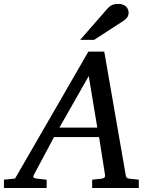

<svg xmlns="http://www.w3.org/2000/svg" viewBox="-73 -947 766 967"><path d="M374 -564 226.1 -304.2H417ZM391.1 0V-42L437 -46.9Q459 -49.8 456.1 -65.9L425.8 -256.8H199.2L97.2 -65.9Q91.8 -56.2 96.9 -52.2Q102.1 -48.3 116.2 -46.9L162.1 -42V0H-53.2V-42L2.9 -47.9L372.1 -687H452.1L560.1 -65.9Q561.5 -56.2 565.4 -52Q569.3 -47.9 580.1 -46.9L626 -42V0ZM574.7 -884.3Q574.7 -870.1 568.4 -860.6Q562 -851.1 550.8 -843.3L400.9 -746.1H330.6L466.8 -902.3Q471.7 -908.2 477.1 -912.6Q482.4 -917 489 -920.4Q495.6 -923.8 504.2 -925.5Q512.7 -927.2 523.9 -927.2Q537.1 -927.2 546.6 -923.3Q556.2 -919.4 562.3 -913.3Q568.4 -907.2 571.5 -899.4Q574.7 -891.6 574.7 -884.3Z"/></svg>

Font: Charis SIL Phon
Style: Italic
Weight: 400
Italic angle: -11°
Foundry: SIL International
Version: Version 5.000